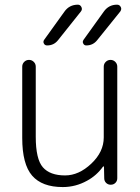

<svg xmlns="http://www.w3.org/2000/svg" viewBox="-20 -796 585 805"><path d="M415 -516.6Q415 -528.3 423.3 -536.6Q431.6 -544.9 443.4 -544.9Q455.1 -544.9 463.4 -536.6Q471.7 -528.3 471.7 -516.6V-48.8Q471.7 -37.1 463.9 -29.3Q456.1 -21.5 444.3 -21.5Q432.6 -21.5 424.8 -29.3Q417 -37.1 417 -48.8L416 -96.7Q416 -97.7 414.6 -98.1Q413.1 -98.6 412.1 -97.7Q384.8 -59.6 344.7 -38.1Q296.9 -11.7 243.2 -11.7Q156.2 -11.7 114.7 -59.6Q73.2 -107.4 73.2 -217.8V-516.6Q73.2 -528.3 81.5 -536.6Q89.8 -544.9 101.6 -544.9Q113.3 -544.9 121.6 -536.6Q129.9 -528.3 129.9 -516.6V-222.7Q129.9 -128.9 159.7 -94.7Q189.5 -60.5 252.9 -60.5Q310.5 -60.5 362.8 -109.9Q415 -159.2 415 -219.7ZM223.6 -627.9Q206.1 -605.5 177.7 -605.5Q168 -605.5 164.1 -613.3Q162.1 -617.2 162.1 -620.1Q162.1 -625 165 -628.9L250 -747.1Q270.5 -776.4 306.6 -776.4Q316.4 -776.4 321.3 -766.6Q326.2 -756.8 319.3 -748ZM387.7 -627.9Q370.1 -605.5 341.8 -605.5Q333 -605.5 329.1 -613.3Q327.1 -617.2 327.1 -620.1Q327.1 -624 330.1 -628.9L415 -747.1Q435.5 -776.4 470.7 -776.4Q481.4 -776.4 486.3 -766.6Q488.3 -762.7 488.3 -758.8Q488.3 -753.9 484.4 -748Z"/></svg>

Font: Gen Jyuu Gothic Light
Style: Regular
Weight: 200
Designer: [Source Han Sans]
Ryoko NISHIZUKA  (kana & ideographs); Paul D. Hunt (Latin, Greek & Cyrillic); Wenlong ZHANG  (bopomofo
Version: Version 1.002.20150607